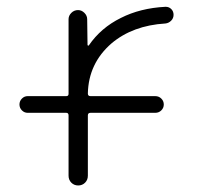

<svg xmlns="http://www.w3.org/2000/svg" viewBox="-20 -575 591 573"><path d="M241.2 -441.4Q241.2 -439.5 242.7 -439Q244.1 -438.5 245.1 -439.5Q281.2 -492.2 340.8 -521.5Q398.4 -550.8 473.6 -554.7Q473.6 -554.7 474.6 -554.7Q484.4 -554.7 491.2 -547.9Q498 -541 498 -530.8Q498 -520.5 490.7 -513.2Q483.4 -505.9 473.6 -504.9Q376 -499 312.5 -445.3Q244.1 -385.7 242.2 -295.9Q242.2 -288.1 250 -288.1H443.4Q454.1 -288.1 461.4 -280.8Q468.8 -273.4 468.8 -263.2Q468.8 -252.9 461.4 -245.6Q454.1 -238.3 443.4 -238.3H250Q242.2 -238.3 242.2 -230.5V-50.8Q242.2 -38.1 233.9 -29.8Q225.6 -21.5 213.4 -21.5Q201.2 -21.5 192.9 -29.8Q184.6 -38.1 184.6 -50.8V-230.5Q184.6 -238.3 177.7 -238.3H62.5Q52.7 -238.3 45.4 -245.6Q38.1 -252.9 38.1 -263.2Q38.1 -273.4 45.4 -280.8Q52.7 -288.1 62.5 -288.1H177.7Q184.6 -288.1 184.6 -294.9V-517.6Q184.6 -528.3 192.9 -536.6Q201.2 -544.9 212.9 -544.9Q223.6 -544.9 231.9 -536.6Q240.2 -528.3 240.2 -517.6Z"/></svg>

Font: Gen Jyuu Gothic Light
Style: Regular
Weight: 200
Designer: [Source Han Sans]
Ryoko NISHIZUKA  (kana & ideographs); Paul D. Hunt (Latin, Greek & Cyrillic); Wenlong ZHANG  (bopomofo
Version: Version 1.002.20150607